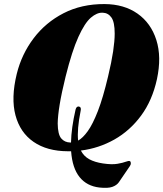

<svg xmlns="http://www.w3.org/2000/svg" viewBox="-20 -733 804 945"><path d="M494.5 -713Q590.5 -712.5 656.8 -666Q723 -619.5 749.5 -536.2Q776 -453 752.5 -343.5Q729.5 -238.5 674.5 -164Q619.5 -89.5 542.8 -46.2Q466 -3 378 8Q392.5 36 419.5 50.8Q446.5 65.5 487 71.5Q531 78 558 73.2Q585 68.5 599.2 63Q613.5 57.5 619 60Q623.5 62 624 69.5Q624.5 77 619.5 84L565 164Q554.5 179 532.8 186.8Q511 194.5 469.5 190Q407.5 183 371.8 138.8Q336 94.5 330 11.5Q322 11.5 313.5 11.5Q211.5 11 145.2 -34.8Q79 -80.5 56.2 -165.5Q33.5 -250.5 62.5 -369.5Q86.5 -466.5 145.5 -544.5Q204.5 -622.5 293 -668Q381.5 -713.5 494.5 -713ZM326.5 -31.5Q328 -31.5 329.5 -31.5Q331 -103 352 -194Q356.5 -211 369 -208.5Q381 -206 377 -188Q358.5 -95.5 364.5 -41Q387.5 -53.5 412 -87.5Q436.5 -121.5 461.8 -186.5Q487 -251.5 512 -357Q529 -428 536.8 -480Q544.5 -532 544.5 -568Q544.5 -624 528.5 -646.8Q512.5 -669.5 485.5 -670.5Q457.5 -672 427.2 -646Q397 -620 365.8 -551.2Q334.5 -482.5 303 -356.5Q283 -275.5 273.8 -219Q264.5 -162.5 264 -125.5Q264.5 -72 281.2 -52Q298 -32 326.5 -31.5Z"/></svg>

Font: Fraunces 72pt S000 Black
Style: Italic
Weight: 900
Italic angle: -16°
Version: Version 1.000; ttfautohint (v1.8.3)